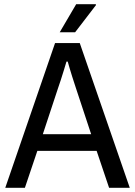

<svg xmlns="http://www.w3.org/2000/svg" viewBox="-20 -890 640 910"><path d="M5 0 241 -686H358L595 0H497L438 -175H157L98 0ZM183 -254H412L340 -472Q337 -482 332 -496.5Q327 -511 321.5 -529Q316 -547 310.5 -565Q305 -583 301 -598H295Q290 -580 282.5 -556.5Q275 -533 268 -510.5Q261 -488 255 -472ZM263 -737 341 -870H434L435 -866L336 -737Z"/></svg>

Font: Archivo SemiCondensed
Style: Regular
Weight: 400
Width: 4
Designer: Hector Gatti
Foundry: Omnibus-Type
Version: Version 2.001